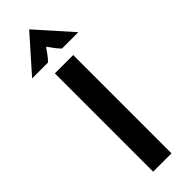

<svg xmlns="http://www.w3.org/2000/svg" viewBox="-295 -854 863 863"><g transform="rotate(-45 136.0 -423.0)"><path d="M77.1 0V-625H193.8V0ZM-11.1 -681.2 134.7 -845.8H136.1L282.6 -681.2H178.5Q166 -694.4 155.9 -707.6Q145.8 -720.8 134 -737.5Q122.2 -720.8 112.5 -707.6Q102.8 -694.4 90.3 -681.2Z"/></g></svg>

Font: Afacad Flux SemiBold
Style: Regular
Weight: 600
Designer: Kristian Moeller
Foundry: Dicotype
Version: Version 1.100